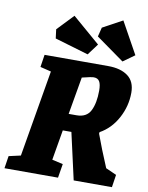

<svg xmlns="http://www.w3.org/2000/svg" viewBox="-112 -923 762 989"><g transform="rotate(10 269.0 -428.0)"><path d="M497 -91 553 -66 543 0H343L288 -244H243L216 -86L273 -73L261 0H-19L-9 -65L53 -79L130 -532L73 -546L83 -611H416Q481 -611 519 -583Q557 -555 557 -496Q557 -426 523 -363Q489 -300 431 -268L430 -260Q456 -188 497 -91ZM258 -333H299Q352 -333 372 -373Q392 -413 392 -478Q392 -511 383 -526Q374 -541 353 -541Q340 -541 292 -529ZM337 -752 349 -800 452 -856 544 -690 484 -647ZM125 -704 119 -751 200 -836 345 -711 301 -652Z"/></g></svg>

Font: Grenze ExtraBold
Style: Italic
Weight: 800
Italic angle: -10°
Designer: Renata Polastri
Foundry: Omnibus-Type
Version: Version 1.002; ttfautohint (v1.8)